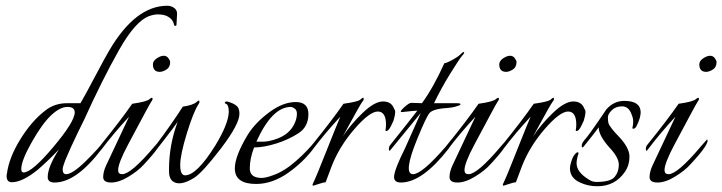

<svg xmlns="http://www.w3.org/2000/svg" viewBox="-20 -632 2513 668"><path d="M589 -542Q588 -542 586 -544Q582 -568 556 -578Q544 -582 530 -582Q516 -582 499 -576Q451 -559 393 -456Q335 -353 273 -216Q272 -215 249 -167Q198 -61 198 -43.5Q198 -26 210 -26Q232 -26 278.5 -71.5Q325 -117 347 -148Q349 -146 349 -139.5Q349 -133 335 -115Q246 3 170 3Q146 3 146 -16Q146 -51 185 -112Q150 -75 112 -42Q58 2 21 2Q3 2 3 -20Q3 -25 4 -27Q11 -83 50.5 -147Q90 -211 137 -247Q169 -273 214 -273Q237 -273 260 -273Q276 -300 311 -366.5Q346 -433 361 -458Q452 -612 562 -612Q576 -612 586.5 -604Q597 -596 596 -582L594 -546Q594 -542 589 -542ZM240 -241Q240 -260 214.5 -260Q189 -260 158 -231Q127 -202 90.5 -137.5Q54 -73 54 -44Q54 -32 62 -32Q91 -32 165.5 -120.5Q240 -209 240 -241Z M339 -16Q339 -34 349 -56Q356 -72 429 -226Q376 -169 333 -112Q326 -102 326 -114Q326 -122 331 -128Q402 -216 440 -271Q490 -278 500 -287Q510 -296 511 -288Q511 -284 506.5 -278.5Q502 -273 425 -128Q391 -64 391 -40Q391 -26 405 -26Q436 -26 517 -122L539 -147Q551 -135 480 -59Q461 -38 427.5 -17.5Q394 3 366.5 3Q339 3 339 -16ZM536 -382Q512 -382 512 -408Q512 -420 525.5 -429Q539 -438 549.5 -438Q560 -438 566 -429.5Q572 -421 572 -416Q572 -398 559 -390Q546 -382 536 -382Z M655 -13Q605 18 580 -2Q567 -13 568 -42Q568 -128 598 -208Q584 -188 555 -150.5Q526 -113 525 -112Q518 -102 518 -114Q518 -122 523 -128Q579 -203 616 -261Q652 -266 665 -278Q669 -282 671.5 -282Q674 -282 674 -278Q674 -274 671 -270Q653 -243 630 -168Q607 -93 607 -57.5Q607 -22 624 -22Q664 -22 728 -124Q774 -199 776 -242Q776 -265 768 -270Q760 -273 762.5 -276Q765 -279 768 -279Q771 -279 777 -277Q783 -275 788 -273Q805 -265 809 -256.5Q813 -248 813 -236Q813 -200 749 -116Q685 -32 655 -13Z M864 -119Q849 -80 849 -46.5Q849 -13 890 -13Q905 -13 929 -22Q968 -35 1010 -72Q1052 -109 1079 -144Q1082 -141 1082 -136Q1082 -131 1075 -121Q1038 -70 983 -31Q928 8 871 8Q797 8 797 -46Q797 -89 843 -165Q869 -206 917 -241.5Q965 -277 1009 -277Q1053 -277 1053 -235Q1053 -191 1018.5 -168.5Q984 -146 940.5 -132.5Q897 -119 864 -119ZM872 -139Q878 -139 894.5 -139Q911 -139 934 -146Q991 -163 1008 -210Q1013 -224 1013 -236.5Q1013 -249 1005 -254.5Q997 -260 991 -260Q926 -259 872 -139Z M1323 -198Q1323 -244 1294.5 -244Q1266 -244 1213.5 -183.5Q1161 -123 1134 -54L1113 2Q1107 2 1089 8Q1071 14 1070 14Q1065 14 1069.5 5Q1074 -4 1086.5 -34Q1099 -64 1117 -110Q1152 -198 1164 -226Q1111 -169 1068 -112Q1061 -102 1061 -114Q1061 -122 1066 -128Q1137 -216 1175 -271Q1225 -278 1233 -285Q1241 -292 1243 -292Q1245 -292 1245.5 -288Q1246 -284 1240 -277Q1234 -270 1173 -158Q1200 -199 1241.5 -239Q1283 -279 1312.5 -279Q1342 -279 1351 -254Q1355 -249 1355 -243Q1355 -237 1353 -227.5Q1351 -218 1349 -212Q1338 -187 1333 -182Q1330 -177 1323 -176Q1322 -177 1321 -178Q1323 -189 1323 -198Z M1417 -274 1448 -273Q1487 -326 1526 -412Q1535 -413 1554 -423.5Q1573 -434 1581.5 -442.5Q1590 -451 1592.5 -451Q1595 -451 1595 -448.5Q1595 -446 1587 -437Q1579 -428 1547.5 -377.5Q1516 -327 1490 -273H1571Q1581 -273 1582 -270Q1583 -267 1575.5 -264.5Q1568 -262 1561.5 -260Q1555 -258 1533 -256Q1484 -253 1472.5 -236.5Q1461 -220 1433 -152Q1381 -26 1417 -26Q1448 -26 1531 -122L1550 -146Q1552 -143 1552 -136.5Q1552 -130 1541 -115Q1449 3 1375 3Q1351 3 1351 -16Q1351 -40 1390 -118L1444 -239Q1342 -115 1340 -112Q1333 -102 1333 -114Q1333 -122 1338 -128Q1406 -213 1432 -247Q1423 -247 1378 -242Q1368 -242 1385.5 -258Q1403 -274 1410 -274Z M1544 -16Q1544 -34 1554 -56Q1561 -72 1634 -226Q1581 -169 1538 -112Q1531 -102 1531 -114Q1531 -122 1536 -128Q1607 -216 1645 -271Q1695 -278 1705 -287Q1715 -296 1716 -288Q1716 -284 1711.5 -278.5Q1707 -273 1630 -128Q1596 -64 1596 -40Q1596 -26 1610 -26Q1641 -26 1722 -122L1744 -147Q1756 -135 1685 -59Q1666 -38 1632.5 -17.5Q1599 3 1571.5 3Q1544 3 1544 -16ZM1741 -382Q1717 -382 1717 -408Q1717 -420 1730.5 -429Q1744 -438 1754.5 -438Q1765 -438 1771 -429.5Q1777 -421 1777 -416Q1777 -398 1764 -390Q1751 -382 1741 -382Z M1985 -198Q1985 -244 1956.5 -244Q1928 -244 1875.5 -183.5Q1823 -123 1796 -54L1775 2Q1769 2 1751 8Q1733 14 1732 14Q1727 14 1731.5 5Q1736 -4 1748.5 -34Q1761 -64 1779 -110Q1814 -198 1826 -226Q1773 -169 1730 -112Q1723 -102 1723 -114Q1723 -122 1728 -128Q1799 -216 1837 -271Q1887 -278 1895 -285Q1903 -292 1905 -292Q1907 -292 1907.5 -288Q1908 -284 1902 -277Q1896 -270 1835 -158Q1862 -199 1903.5 -239Q1945 -279 1974.5 -279Q2004 -279 2013 -254Q2017 -249 2017 -243Q2017 -237 2015 -227.5Q2013 -218 2011 -212Q2000 -187 1995 -182Q1992 -177 1985 -176Q1984 -177 1983 -178Q1985 -189 1985 -198Z M2183 -184Q2179 -184 2181 -191Q2183 -198 2183 -209.5Q2183 -221 2177 -235Q2167 -262 2144.5 -262Q2122 -262 2108.5 -248.5Q2095 -235 2095 -224Q2095 -213 2096.5 -205.5Q2098 -198 2108 -185Q2118 -172 2132 -158Q2170 -118 2170 -87.5Q2170 -57 2154 -34Q2120 16 2058 16Q2026 16 1998 3Q1963 -13 1963 -46Q1963 -57 1969 -74.5Q1975 -92 1986 -101Q1992 -104 1993 -99Q1986 -78 1986 -64Q1986 -33 2029 -7Q2041 1 2055 1Q2104 1 2118.5 -16.5Q2133 -34 2133 -59Q2133 -84 2101 -118Q2063 -160 2063 -189Q2051 -172 2013 -125Q2005 -114 2004 -123Q2003 -132 2012 -143Q2029 -161 2090 -252Q2116 -281 2152 -281Q2208 -281 2209 -242Q2209 -222 2195 -194Q2190 -184 2183 -184Z M2240 -16Q2240 -34 2250 -56Q2257 -72 2330 -226Q2277 -169 2234 -112Q2227 -102 2227 -114Q2227 -122 2232 -128Q2303 -216 2341 -271Q2391 -278 2401 -287Q2411 -296 2412 -288Q2412 -284 2407.5 -278.5Q2403 -273 2326 -128Q2292 -64 2292 -40Q2292 -26 2306 -26Q2337 -26 2418 -122L2440 -147Q2452 -135 2381 -59Q2362 -38 2328.5 -17.5Q2295 3 2267.5 3Q2240 3 2240 -16ZM2437 -382Q2413 -382 2413 -408Q2413 -420 2426.5 -429Q2440 -438 2450.5 -438Q2461 -438 2467 -429.5Q2473 -421 2473 -416Q2473 -398 2460 -390Q2447 -382 2437 -382Z"/></svg>

Font: Italianno
Style: Regular
Weight: 400
Designer: Robert E. Leuschke
Foundry: Robert E. Leuschke
Version: Version 1.003